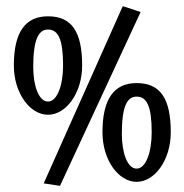

<svg xmlns="http://www.w3.org/2000/svg" viewBox="-20 -670 599 624"><path d="M247 -457C247 -567 213 -617 136 -617C63 -617 25 -567 25 -457C25 -368 77 -297 136 -297C195 -297 247 -368 247 -457ZM185 -457C185 -393 166 -340 136 -340C106 -340 88 -391 88 -452C88 -541 105 -574 136 -574C169 -574 185 -543 185 -457ZM535 -240C535 -350 501 -400 424 -400C351 -400 313 -349 313 -240C313 -150 365 -79 424 -79C483 -79 535 -150 535 -240ZM473 -240C473 -175 454 -122 424 -122C394 -122 376 -173 376 -235C376 -324 393 -356 424 -356C457 -356 473 -325 473 -240ZM437 -631 379 -650 122 -74 175 -66Z"/></svg>

Font: Englebert
Style: Regular
Weight: 400
Designer: Astigmatic (AOETI)
Foundry: Astigmatic (AOETI)
Version: Version 1.000